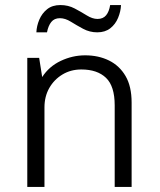

<svg xmlns="http://www.w3.org/2000/svg" viewBox="-20 -740 634 760"><path d="M88 0V-511H135L147 -435Q174 -477 220.5 -499Q267 -521 317 -521Q370 -521 411.5 -500.5Q453 -480 477 -439Q501 -398 501 -334V0H434V-323Q434 -399 399.5 -432Q365 -465 302 -465Q260 -465 227 -445Q194 -425 175 -391.5Q156 -358 156 -315V0ZM124 -612Q125 -637 135.5 -662Q146 -687 166.5 -703.5Q187 -720 219 -720Q250 -720 275.5 -706.5Q301 -693 323.5 -679Q346 -665 366 -665Q388 -665 400 -679.5Q412 -694 416 -720H459Q458 -695 447.5 -669.5Q437 -644 416.5 -628Q396 -612 365 -612Q335 -612 309 -626Q283 -640 260.5 -654Q238 -668 217 -668Q195 -668 183 -653Q171 -638 166 -612Z"/></svg>

Font: Chivo ExtraLight
Style: Regular
Weight: 250
Designer: Hector Gatti
Foundry: Omnibus-Type
Version: Version 2.002